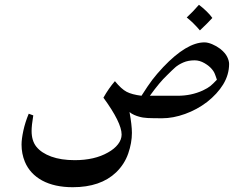

<svg xmlns="http://www.w3.org/2000/svg" viewBox="-20 -498 1037 802"><path d="M912 -145Q888 -106 845 -72Q803 -40 753 -22Q703 -4 657 -4Q618 -4 597 -5Q576 -6 560 -11Q552 -13 540.5 -18Q529 -23 521 -30Q531 25 531 57Q531 99 515.5 143.5Q500 188 465 222Q400 284 284 284Q208 284 156 256Q105 228 84 178Q70 144 70 106Q70 83 77.5 48Q85 13 100 -23L119 -16Q112 26 112 49Q112 90 132 115Q153 141 194 156Q235 171 292 171Q375 171 431 139Q458 124 473 104.5Q488 85 488 64Q488 14 412 -90Q434 -129 460 -159Q487 -126 509 -114.5Q531 -103 571 -98Q599 -142 616.5 -165Q634 -188 662 -218Q760 -321 834 -321Q848 -321 866 -313.5Q884 -306 900 -294Q921 -277 929 -260.5Q937 -244 937 -231Q937 -186 912 -145ZM866 -208Q855 -222 834.5 -234Q814 -246 793 -246Q766 -246 745.5 -237Q725 -228 712.5 -217Q700 -206 677 -183Q648 -156 606 -98H722Q779 -98 827 -120Q848 -130 858.5 -138.5Q869 -147 886 -165Q884 -171 880.5 -181Q877 -191 874 -196.5Q871 -202 866 -208ZM867 -423Q847 -401 815 -371Q788 -403 760 -425Q786 -449 811 -478Q827 -466 842.5 -451Q858 -436 867 -423Z"/></svg>

Font: Mirza
Style: Regular
Weight: 400
Designer: Arabic design by Kourosh Beigpour, Latin design by Eduardo Tunni, engineering by Lasse Fister
Version: Version 1.000